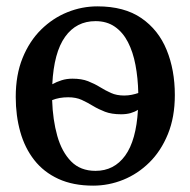

<svg xmlns="http://www.w3.org/2000/svg" viewBox="-20 -573 599 604"><path d="M273 11Q210 11 163.8 -10.2Q117.5 -31.5 87.8 -69.5Q58 -107.5 43.8 -158.2Q29.5 -209 29.5 -268Q29.5 -337.5 51 -390.5Q72.5 -443.5 109.2 -479.8Q146 -516 191.8 -534.5Q237.5 -553 286.5 -553Q371 -553 424.8 -516Q478.5 -479 504.2 -416Q530 -353 530 -274Q530 -204.5 508.2 -151.2Q486.5 -98 450 -62Q413.5 -26 367.8 -7.5Q322 11 273 11ZM280.5 -35.5Q339 -35.5 373.8 -83.5Q408.5 -131.5 414 -227.5Q404 -221 390.8 -217.2Q377.5 -213.5 361 -213.5Q331 -213.5 310.2 -221.5Q289.5 -229.5 272.2 -240Q255 -250.5 237 -258.8Q219 -267 194.5 -267Q180.5 -267 167.8 -264.8Q155 -262.5 144 -258Q146 -196 160.2 -145.5Q174.5 -95 203.8 -65.2Q233 -35.5 280.5 -35.5ZM370.5 -272.5Q383 -272.5 394.2 -274.8Q405.5 -277 415 -280.5Q414 -327.5 406.2 -368.5Q398.5 -409.5 382.5 -440.5Q366.5 -471.5 341.2 -489Q316 -506.5 280.5 -506.5Q220 -506.5 184.8 -457.2Q149.5 -408 144.5 -308Q158 -315.5 173.8 -320.5Q189.5 -325.5 208 -325.5Q237 -325.5 257.2 -317.5Q277.5 -309.5 294.5 -299Q311.5 -288.5 329.2 -280.5Q347 -272.5 370.5 -272.5Z"/></svg>

Font: Merriweather 60pt
Style: Regular
Weight: 400
Version: Version 2.100